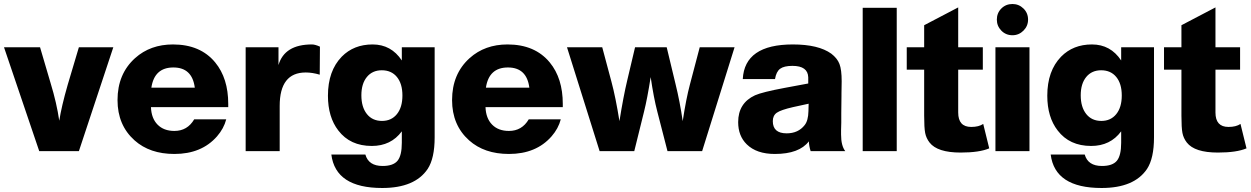

<svg xmlns="http://www.w3.org/2000/svg" viewBox="-28 -755 6246 959"><path d="M538 -519 366 0H168L-8 -519H172L225 -339Q255 -241 268 -152Q279 -223 310 -331L366 -519Z M1102 -159Q1090 -113 1056 -74Q979 14 843 14Q720 14 644 -54Q559 -130 559 -255Q559 -386 647 -465Q723 -533 836 -533Q973 -533 1047 -443Q1112 -364 1112 -236Q1112 -227 1112 -220H726Q728 -164 759 -132.5Q790 -101 843 -101Q908 -101 942 -159ZM945 -317Q932 -418 838 -418Q743 -418 728 -317Z M1570 -522 1569 -382Q1532 -393 1499 -393Q1369 -393 1369 -226V0H1199V-519H1363V-430Q1393 -533 1530 -533Q1546 -533 1570 -522Z M2143 -519V-69Q2143 36 2108 89Q2044 184 1881 184Q1648 184 1627 17H1797Q1813 74 1883 74Q1936 74 1957.5 48Q1979 22 1979 -42V-99Q1925 -26 1829 -26Q1721 -26 1662 -103Q1610 -170 1610 -277Q1610 -401 1679 -472Q1739 -533 1833 -533Q1926 -533 1979 -453V-519ZM1879 -404Q1832 -404 1804.5 -370.5Q1777 -337 1777 -279Q1777 -220 1804.5 -185.5Q1832 -151 1880 -151Q1927 -151 1954.5 -185Q1982 -219 1982 -278Q1982 -337 1954.5 -370.5Q1927 -404 1879 -404Z M2773 -159Q2761 -113 2727 -74Q2650 14 2514 14Q2391 14 2315 -54Q2230 -130 2230 -255Q2230 -386 2318 -465Q2394 -533 2507 -533Q2644 -533 2718 -443Q2783 -364 2783 -236Q2783 -227 2783 -220H2397Q2399 -164 2430 -132.5Q2461 -101 2514 -101Q2579 -101 2613 -159ZM2616 -317Q2603 -418 2509 -418Q2414 -418 2399 -317Z M3641 -519 3479 0H3306L3255 -198Q3237 -267 3222 -370Q3205 -262 3189 -198L3140 0H2967L2804 -519H2980L3026 -347Q3047 -269 3066 -150Q3086 -275 3105 -354L3144 -519H3302L3346 -336Q3368 -247 3382 -150Q3399 -262 3418 -333L3467 -519Z M4194 0H4021Q4013 -25 4012 -49Q3964 14 3842 14Q3751 14 3702 -34Q3659 -76 3659 -145Q3659 -240 3743 -279Q3779 -295 3891 -316L4009 -338V-369Q4007 -426 3930 -426Q3888 -426 3868.5 -411.5Q3849 -397 3843 -360H3682Q3691 -533 3932 -533Q4060 -533 4124 -487Q4154 -464 4165 -435.5Q4176 -407 4176 -349Q4176 -339 4175 -287V-276L4174 -190Q4174 -155 4174 -143Q4174 -131 4173 -105Q4173 -91 4173 -83Q4173 -27 4194 0ZM4011 -237 3933 -220Q3872 -206 3852 -192Q3832 -178 3832 -150Q3832 -89 3901 -89Q3959 -89 3991 -130Q4009 -152 4010 -200Z M4451 -716V0H4281V-716Z M4881 -519V-407H4758V-193Q4758 -121 4823 -121Q4861 -121 4883 -136L4913 -14Q4864 7 4770 7Q4654 7 4615 -43Q4598 -65 4593 -91Q4588 -117 4588 -177V-407H4501V-519H4588V-629L4758 -718V-519Z M5114 -519V0H4944V-519ZM5029 -735Q5061 -735 5084 -712.5Q5107 -690 5107 -657Q5107 -625 5084 -602Q5061 -579 5029 -579Q4996 -579 4973.5 -602Q4951 -625 4951 -657Q4951 -690 4973.5 -712.5Q4996 -735 5029 -735Z M5736 -519V-69Q5736 36 5701 89Q5637 184 5474 184Q5241 184 5220 17H5390Q5406 74 5476 74Q5529 74 5550.5 48Q5572 22 5572 -42V-99Q5518 -26 5422 -26Q5314 -26 5255 -103Q5203 -170 5203 -277Q5203 -401 5272 -472Q5332 -533 5426 -533Q5519 -533 5572 -453V-519ZM5472 -404Q5425 -404 5397.5 -370.5Q5370 -337 5370 -279Q5370 -220 5397.5 -185.5Q5425 -151 5473 -151Q5520 -151 5547.5 -185Q5575 -219 5575 -278Q5575 -337 5547.5 -370.5Q5520 -404 5472 -404Z M6166 -519V-407H6043V-193Q6043 -121 6108 -121Q6146 -121 6168 -136L6198 -14Q6149 7 6055 7Q5939 7 5900 -43Q5883 -65 5878 -91Q5873 -117 5873 -177V-407H5786V-519H5873V-629L6043 -718V-519Z"/></svg>

Font: Almarai ExtraBold
Style: Regular
Weight: 800
Designer: Boutros International 2019
Foundry: Created by Boutros International 2019
Version: Version 1.10